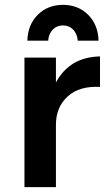

<svg xmlns="http://www.w3.org/2000/svg" viewBox="-20 -773 443 793"><path d="M285 -512C254 -493 229 -467 211 -432V-535H81V0H211V-258C211 -307 228 -347 261 -376C294 -405 338 -417 393 -414V-540C352 -539 316 -530 285 -512ZM93 -605H179C180 -624 187 -639 198 -651C209 -662 223 -668 240 -668C257 -668 271 -662 282 -651C293 -639 300 -624 301 -605H387C386 -649 371 -685 344 -712C317 -739 282 -753 240 -753C198 -753 163 -739 136 -712C109 -685 94 -649 93 -605Z"/></svg>

Font: Argentum Sans Medium
Style: Regular
Weight: 500
Designer: Julieta Ulanovsky
Foundry: Julieta Ulanovsky
Version: Version 5.001;January 29, 2019;FontCreator 11.5.0.2425 64-bi